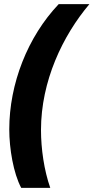

<svg xmlns="http://www.w3.org/2000/svg" viewBox="-20 -754 454 932"><path d="M83 158H224C194 73 179 -32 179 -123C179 -360 284 -580 414 -734H265C114 -575 25 -347 25 -126C25 -33 45 87 83 158Z"/></svg>

Font: Noto Sans SemiCondensed Black
Style: Italic
Weight: 900
Width: 4
Italic angle: -12°
Designer: Monotype Design Team
Foundry: Monotype Imaging Inc.
Version: Version 2.013